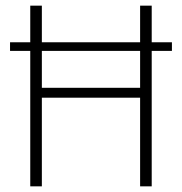

<svg xmlns="http://www.w3.org/2000/svg" viewBox="-20 -659 643 679"><path d="M15.5 -479V-509.5H588V-479ZM128 0H87V-639H128ZM516.5 0H475.5V-639H516.5ZM110 -348.5H494V-313.5H110Z"/></svg>

Font: Anek Latin ExtraLight
Style: Regular
Weight: 250
Designer: Yesha Goshar
Foundry: Ek Type
Version: Version 1.003